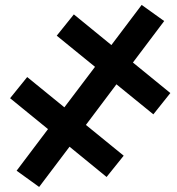

<svg xmlns="http://www.w3.org/2000/svg" viewBox="-20 -751 720 780"><path d="M453 -408.5 329 -243.5 482.5 -118.5 413 -32 262.5 -155 139 8.5 47.5 -57.5 175 -226.5 21 -352 90.5 -438 241.5 -315 366 -479.5 210.5 -606 280 -692.5 432.5 -568 555.5 -731 647 -665.5 520 -497 672 -373 603 -286.5Z"/></svg>

Font: Lato 2
Style: Bold Italic
Weight: 700
Italic angle: -7°
Designer: Lukasz Dziedzic with Adam Twardoch and Botio Nikoltchev
Foundry: tyPoland Lukasz Dziedzic
Version: Version 2.015; 2015-08-06; http://www.latofonts.com/